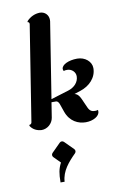

<svg xmlns="http://www.w3.org/2000/svg" viewBox="-90 -592 559 906"><g transform="rotate(-10 189.0 -139.0)"><path d="M144.3 263.9C147 213.1 181.2 174.8 215.6 140.4C218.5 137.5 220 133.8 220 130.1C220 126.5 218.5 122.8 215.6 119.9L174.1 78.4C171.1 75.4 167.5 74 163.8 74C160.2 74 156.5 75.4 153.6 78.4L112.1 119.9C109.1 122.8 107.7 126.5 107.7 130.1C107.7 133.8 109.1 137.5 112.1 140.4L143.1 171.6C128.9 199.5 125 220.5 124.8 263.9ZM27.3 -29.3 26.6 -24.4C38.3 -5.9 57.4 3.9 80.6 4.9C107.9 4.9 132.6 -16.6 137 -43.9L148.4 -116.2H169.9C178.7 -116.2 183.6 -106.9 186.3 -99.1L199.2 -62C216.6 -12.7 256.3 4.9 292 4.9C327.4 4.9 358.6 -12.5 358.6 -35.4C358.6 -37.6 358.6 -40 358.2 -42.5C353.8 -41 349.1 -40.3 344.7 -40.3C331.5 -40.3 320.1 -42.5 310.8 -63L291.7 -106C284.2 -122.6 275.9 -132.8 262 -135.7L290.5 -145C337.4 -159.7 371.1 -195.8 371.1 -240.5C371.1 -272.2 340.8 -297.9 303.2 -297.9C261.7 -297.9 227.8 -281.5 227.8 -261.5C227.8 -257.8 229 -254.6 231 -251.5C238.5 -253.7 240 -253.9 247.6 -253.9C269.3 -253.9 286.9 -237.1 286.9 -216.6C286.9 -188.5 265.6 -165.8 235.8 -156.7L150.9 -130.6L208.3 -493.2C208.7 -495.8 208.7 -498.3 208.7 -500.7C208.7 -523.9 191.4 -542 167 -542C143.3 -541.3 121.1 -531.5 103.8 -512.7L103 -507.8C108.4 -507.8 111.3 -503.9 111.3 -498L38.6 -39.1C37.6 -33.2 33.2 -29.3 27.3 -29.3Z"/></g></svg>

Font: RisaltypS01
Style: Medium
Weight: 500
Italic angle: -9°
Designer: gluk
Foundry: gluk
Version: Version 0.24